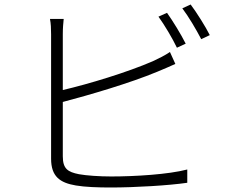

<svg xmlns="http://www.w3.org/2000/svg" viewBox="-20 -825 1040 853"><path d="M722 -768 684 -751C711 -714 747 -653 766 -613L805 -631C784 -673 747 -733 722 -768ZM827 -805 790 -788C818 -751 851 -695 874 -651L912 -669C893 -707 854 -769 827 -805ZM263 -741H202C206 -721 207 -698 207 -673C207 -625 207 -205 207 -120C207 -41 246 -13 317 -1C357 6 416 8 472 8C580 8 730 -1 812 -13V-72C728 -50 580 -41 474 -41C422 -41 364 -45 331 -51C281 -61 259 -75 259 -131V-372C377 -403 558 -456 678 -506C706 -517 736 -531 759 -541L735 -594C713 -579 687 -566 659 -553C546 -504 375 -452 259 -425V-673C259 -701 261 -721 263 -741Z"/></svg>

Font: Noto Sans SC Light
Style: Regular
Weight: 300
Designer: Ryoko NISHIZUKA 西塚涼子 (kana, bopomofo & ideographs); Paul D. Hunt (Latin, Greek & Cyrillic); Sandoll Communications 산돌커뮤니
Foundry: Adobe
Version: Version 2.004;hotconv 1.0.118;makeotfexe 2.5.65603